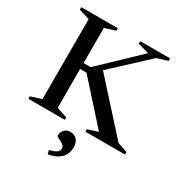

<svg xmlns="http://www.w3.org/2000/svg" viewBox="-210 -840 1179 1243"><g transform="rotate(30 379.5 -218.0)"><path d="M685 -44.5 759 -18.5V0H463V-18.5L540 -43L278 -334.5H192.5V-379H284L560 -643L477.5 -666.5V-685H700.5V-666.5L621.5 -642L320 -362L357 -407.5ZM230.5 -641.5V-44L309.5 -18.5V0H37V-18.5L117 -44V-641.5L37 -666.5V-685H310V-666.5ZM317.5 220.5Q357 211 371.2 199.5Q385.5 188 385.5 171Q385.5 156.5 375.8 147.8Q366 139 353 133Q340 127 330.2 121.5Q320.5 116 320.5 109.5Q320.5 82.5 337.5 66Q354.5 49.5 382 49.5Q410 49.5 429.2 69.2Q448.5 89 448.5 124.5Q448.5 153 437.5 177.8Q426.5 202.5 399.8 221Q373 239.5 325 249Z"/></g></svg>

Font: Newsreader 36pt Medium
Style: Regular
Weight: 500
Designer: Hugues Gentile
Foundry: Production Type
Version: Version 1.003